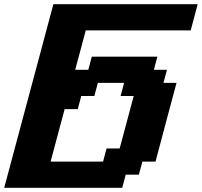

<svg xmlns="http://www.w3.org/2000/svg" viewBox="-20 -895 962 915"><path d="M0 0H562.5L579.1 -62.5H641.6L658.7 -125H721.2Q737.8 -187.5 771 -312.5Q804.2 -437.5 821.3 -500H758.8L775.9 -562.5H713.4L730 -625H417.5L400.9 -562.5H338.4L388.7 -750H888.7Q894.5 -770.5 905.5 -812.5Q916.5 -854.5 921.9 -875H234.4Q195.3 -729 117.2 -437.5Q39.1 -146 0 0ZM471.2 -125H221.2Q232.4 -167 254.6 -250Q276.9 -333 288.1 -375H350.6L367.2 -437.5H429.7L446.3 -500H571.3L554.7 -437.5H617.2Q606 -396 583.7 -312.5Q561.5 -229 550.3 -187.5H487.8Z"/></svg>

Font: Faithful 32x
Style: SemiboldOblique
Weight: 400
Foundry: Faithful Resource Pack
Version: Version 1.0; January 27, 2023